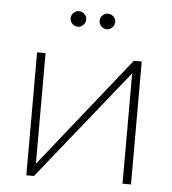

<svg xmlns="http://www.w3.org/2000/svg" viewBox="-47 -657 628 700"><g transform="rotate(5 266.5 -306.5)"><path d="M186 -585Q186 -596 194.5 -604.5Q203 -613 215 -613Q226 -613 234.5 -604.5Q243 -596 243 -585Q243 -573 234.5 -564.5Q226 -556 215 -556Q203 -556 194.5 -564.5Q186 -573 186 -585ZM292 -585Q292 -596 300.5 -604.5Q309 -613 321 -613Q332 -613 340.5 -604.5Q349 -596 349 -585Q349 -573 340.5 -564.5Q332 -556 321 -556Q309 -556 300.5 -564.5Q292 -573 292 -585ZM75 -450H106V-45L429 -450H458V0H427V-404L103 0H75Z"/></g></svg>

Font: Poiret One
Style: Regular
Weight: 400
Designer: Denis Masharov (denis.masharov@gmail.com), Cyreal (Charset Expansion)
Foundry: Denis Masharov
Version: Version 1.101